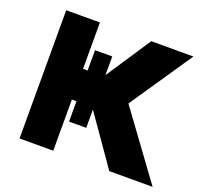

<svg xmlns="http://www.w3.org/2000/svg" viewBox="-121 -842 1048 985"><g transform="rotate(20 403.0 -350.0)"><path d="M569.5 0 318.5 -359.5 544 -700H774L543 -359.5L806 0ZM79.5 0V-700H263.5V-447H469V-279H263.5V0ZM288.5 -168V-558H382.5V-168Z"/></g></svg>

Font: Geologica ExtraBold
Style: Regular
Weight: 800
Designer: Sindre Bremnes, Frode Helland
Foundry: Monokrom Skriftforlag AS
Version: Version 1.010;gftools[0.9.28]